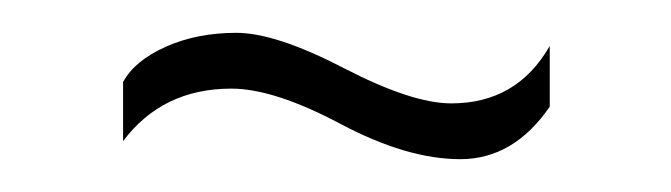

<svg xmlns="http://www.w3.org/2000/svg" viewBox="-20 -328 409 117"><path d="M315 -300V-263Q293 -231 260.5 -231Q228 -231 187.5 -252.5Q147 -274 121 -274Q79 -274 55 -242V-278Q62 -291 81 -299.5Q100 -308 124 -308Q148 -308 189.5 -286.5Q231 -265 255 -265Q295 -265 315 -300Z"/></svg>

Font: Bubbler One
Style: Regular
Weight: 400
Designer: Brenda Gallo (gbrenda1987@gmail.com)
Foundry: Brenda Gallo
Version: Version 1.003